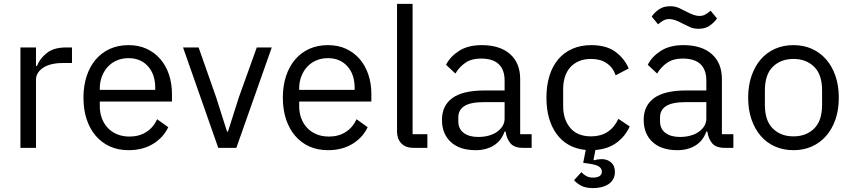

<svg xmlns="http://www.w3.org/2000/svg" viewBox="-20 -760 4379 987"><path d="M85 0V-516H165V-421H170Q184 -458 220 -487Q256 -516 319 -516H350V-436H303Q238 -436 201.5 -411.5Q165 -387 165 -350V0Z M641 12Q588 12 545.5 -7Q503 -26 472.5 -61.5Q442 -97 425.5 -146.5Q409 -196 409 -258Q409 -319 425.5 -369Q442 -419 472.5 -454.5Q503 -490 545.5 -509Q588 -528 641 -528Q693 -528 734 -509Q775 -490 804 -456.5Q833 -423 848.5 -377Q864 -331 864 -276V-238H493V-214Q493 -181 503.5 -152.5Q514 -124 533.5 -103Q553 -82 581.5 -70Q610 -58 646 -58Q695 -58 731.5 -81Q768 -104 788 -147L845 -106Q820 -53 767 -20.5Q714 12 641 12ZM641 -461Q608 -461 581 -449.5Q554 -438 534.5 -417Q515 -396 504 -367.5Q493 -339 493 -305V-298H778V-309Q778 -378 740.5 -419.5Q703 -461 641 -461Z M1102 0 921 -516H1001L1091 -260L1147 -84H1152L1208 -260L1300 -516H1377L1195 0Z M1666 12Q1613 12 1570.5 -7Q1528 -26 1497.5 -61.5Q1467 -97 1450.5 -146.5Q1434 -196 1434 -258Q1434 -319 1450.5 -369Q1467 -419 1497.5 -454.5Q1528 -490 1570.5 -509Q1613 -528 1666 -528Q1718 -528 1759 -509Q1800 -490 1829 -456.5Q1858 -423 1873.5 -377Q1889 -331 1889 -276V-238H1518V-214Q1518 -181 1528.5 -152.5Q1539 -124 1558.5 -103Q1578 -82 1606.5 -70Q1635 -58 1671 -58Q1720 -58 1756.5 -81Q1793 -104 1813 -147L1870 -106Q1845 -53 1792 -20.5Q1739 12 1666 12ZM1666 -461Q1633 -461 1606 -449.5Q1579 -438 1559.5 -417Q1540 -396 1529 -367.5Q1518 -339 1518 -305V-298H1803V-309Q1803 -378 1765.5 -419.5Q1728 -461 1666 -461Z M2106 0Q2064 0 2042.5 -23.5Q2021 -47 2021 -83V-740H2101V-70H2177V0Z M2668 0Q2623 0 2603.5 -24Q2584 -48 2579 -84H2574Q2557 -36 2518 -12Q2479 12 2425 12Q2343 12 2297.5 -30Q2252 -72 2252 -144Q2252 -217 2305.5 -256Q2359 -295 2472 -295H2574V-346Q2574 -401 2544 -430Q2514 -459 2452 -459Q2405 -459 2373.5 -438Q2342 -417 2321 -382L2273 -427Q2294 -469 2340 -498.5Q2386 -528 2456 -528Q2550 -528 2602 -482Q2654 -436 2654 -354V-70H2713V0ZM2438 -56Q2468 -56 2493 -63Q2518 -70 2536 -83Q2554 -96 2564 -113Q2574 -130 2574 -150V-235H2468Q2399 -235 2367.5 -215Q2336 -195 2336 -157V-136Q2336 -98 2363.5 -77Q2391 -56 2438 -56Z M3019 -528Q3096 -528 3142.5 -494.5Q3189 -461 3212 -408L3145 -373Q3131 -413 3099 -435Q3067 -457 3019 -457Q2983 -457 2956 -445.5Q2929 -434 2911 -413.5Q2893 -393 2884 -364.5Q2875 -336 2875 -302V-214Q2875 -146 2911.5 -102.5Q2948 -59 3019 -59Q3116 -59 3159 -149L3217 -110Q3194 -59 3150 -26.5Q3106 6 3041 11L3031 61L3034 64Q3053 58 3073 58Q3102 58 3121.5 75Q3141 92 3141 124Q3141 145 3132 161Q3123 177 3107.5 187Q3092 197 3072 202Q3052 207 3030 207Q2989 207 2965.5 193.5Q2942 180 2931 166L2969 125Q2978 136 2993 144.5Q3008 153 3030 153Q3049 153 3061.5 145.5Q3074 138 3074 122Q3074 108 3061 97.5Q3048 87 3006 81L2978 77L2991 11Q2894 1 2841.5 -71Q2789 -143 2789 -258Q2789 -320 2804.5 -370Q2820 -420 2849.5 -455Q2879 -490 2922 -509Q2965 -528 3019 -528Z M3705 0Q3660 0 3640.5 -24Q3621 -48 3616 -84H3611Q3594 -36 3555 -12Q3516 12 3462 12Q3380 12 3334.5 -30Q3289 -72 3289 -144Q3289 -217 3342.5 -256Q3396 -295 3509 -295H3611V-346Q3611 -401 3581 -430Q3551 -459 3489 -459Q3442 -459 3410.5 -438Q3379 -417 3358 -382L3310 -427Q3331 -469 3377 -498.5Q3423 -528 3493 -528Q3587 -528 3639 -482Q3691 -436 3691 -354V-70H3750V0ZM3475 -56Q3505 -56 3530 -63Q3555 -70 3573 -83Q3591 -96 3601 -113Q3611 -130 3611 -150V-235H3505Q3436 -235 3404.5 -215Q3373 -195 3373 -157V-136Q3373 -98 3400.5 -77Q3428 -56 3475 -56ZM3571 -612Q3545 -612 3526 -621Q3507 -630 3491 -638Q3467 -651 3450.5 -656.5Q3434 -662 3421 -662Q3404 -662 3391 -655Q3378 -648 3363 -635L3330 -675Q3344 -695 3367 -711.5Q3390 -728 3425 -728Q3451 -728 3470 -719Q3489 -710 3505 -702Q3529 -689 3545.5 -683.5Q3562 -678 3575 -678Q3592 -678 3605 -685Q3618 -692 3633 -705L3666 -665Q3652 -645 3629 -628.5Q3606 -612 3571 -612Z M4059 12Q4007 12 3964 -7Q3921 -26 3890.5 -61.5Q3860 -97 3843 -146.5Q3826 -196 3826 -258Q3826 -319 3843 -369Q3860 -419 3890.5 -454.5Q3921 -490 3964 -509Q4007 -528 4059 -528Q4111 -528 4153.5 -509Q4196 -490 4227 -454.5Q4258 -419 4275 -369Q4292 -319 4292 -258Q4292 -196 4275 -146.5Q4258 -97 4227 -61.5Q4196 -26 4153.5 -7Q4111 12 4059 12ZM4059 -59Q4124 -59 4165 -99Q4206 -139 4206 -221V-295Q4206 -377 4165 -417Q4124 -457 4059 -457Q3994 -457 3953 -417Q3912 -377 3912 -295V-221Q3912 -139 3953 -99Q3994 -59 4059 -59Z"/></svg>

Font: IBM Plex Sans Thai Looped
Style: Regular
Weight: 400
Designer: Mike Abbink, Paul van der Laan, Pieter van Rosmalen, Ben Mitchell, Mark Frömberg
Foundry: Bold Monday
Version: Version 1.1